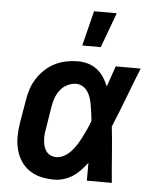

<svg xmlns="http://www.w3.org/2000/svg" viewBox="-54 -803 708 858"><g transform="rotate(5 300.0 -374.5)"><path d="M221 8Q190 8 161.5 1.5Q133 -5 109.5 -21Q86 -37 70.5 -61Q55 -85 48 -113.5Q41 -142 41.5 -172Q42 -202 47 -233L64 -333Q68 -359 76 -384Q84 -409 99 -432.5Q114 -456 134.5 -475Q155 -494 179.5 -506Q204 -518 230 -523Q256 -528 282 -528Q306 -528 328.5 -521Q351 -514 368.5 -500Q386 -486 398.5 -467Q411 -448 419 -427Q427 -451 435 -474Q443 -497 451 -520H563Q536 -453 510.5 -385.5Q485 -318 457 -251Q464 -188 468.5 -125.5Q473 -63 479 0H367Q367 -20 367 -40Q367 -60 367 -80Q353 -62 337.5 -45.5Q322 -29 303.5 -17Q285 -5 263.5 1.5Q242 8 221 8ZM221 -93Q240 -93 257.5 -103Q275 -113 288.5 -128Q302 -143 312.5 -160Q323 -177 332 -195Q341 -213 349 -230.5Q357 -248 364 -267Q363 -283 360.5 -300Q358 -317 355.5 -333.5Q353 -350 348.5 -365.5Q344 -381 335.5 -395Q327 -409 313 -418Q299 -427 282 -427Q262 -427 243 -417.5Q224 -408 211 -391.5Q198 -375 191 -355.5Q184 -336 181 -317L165 -217Q162 -203 161 -189.5Q160 -176 161 -162.5Q162 -149 165.5 -136.5Q169 -124 176.5 -114Q184 -104 196 -98.5Q208 -93 221 -93ZM294 -600 333 -757H435L377 -600Z"/></g></svg>

Font: Iosevka Aile Oblique
Style: Bold
Weight: 700
Italic angle: -9°
Designer: Belleve Invis
Foundry: Belleve Invis
Version: Version 31.1.0; ttfautohint (v1.8.4)